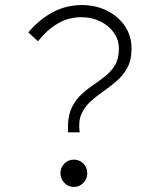

<svg xmlns="http://www.w3.org/2000/svg" viewBox="-20 -731 640 759"><path d="M249 -208Q246 -260 259 -294Q272 -328 295 -351Q318 -374 344.5 -392Q371 -410 395 -429Q419 -448 434.5 -473.5Q450 -499 450 -539Q450 -574 430 -602Q410 -630 376.5 -646.5Q343 -663 301 -663Q252 -663 210 -639Q168 -615 130 -568L92 -603Q137 -656 190 -683.5Q243 -711 303 -711Q359 -711 403.5 -688.5Q448 -666 474 -627.5Q500 -589 500 -539Q500 -494 483.5 -463.5Q467 -433 441.5 -411Q416 -389 388.5 -370Q361 -351 337.5 -329.5Q314 -308 301.5 -279Q289 -250 295 -208ZM272 8Q250 8 234.5 -8Q219 -24 219 -46Q219 -69 234.5 -84.5Q250 -100 272 -100Q294 -100 309.5 -84.5Q325 -69 325 -46Q325 -24 309.5 -8Q294 8 272 8Z"/></svg>

Font: Red Hat Mono
Style: Regular
Weight: 300
Monospace: yes
Designer: Pentagram, MCKL
Foundry: Pentagram, MCKL
Version: Version 1.023